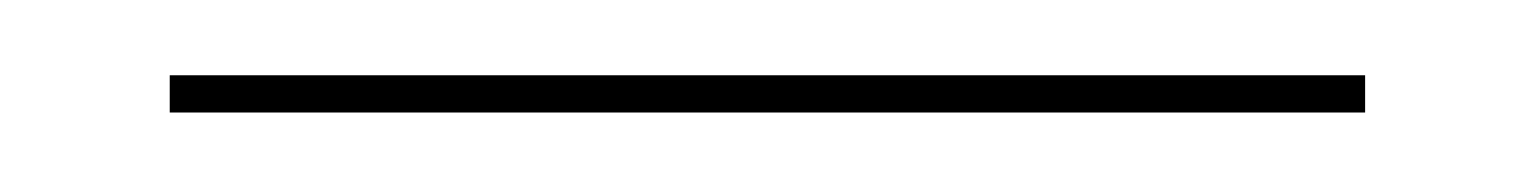

<svg xmlns="http://www.w3.org/2000/svg" viewBox="-20 -589 400 50"><path d="M24.2 -559.7V-569.4H335.5V-559.7Z"/></svg>

Font: Playfair 144pt SemiExpanded SemiBold
Style: Regular
Weight: 600
Width: 6
Designer: Claus Eggers Sørensen
Foundry: Claus Eggers Sørensen
Version: Version 2.203